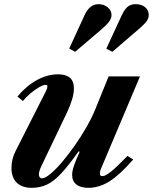

<svg xmlns="http://www.w3.org/2000/svg" viewBox="-20 -891 734 921"><path d="M404 10Q366.5 10 346.2 -6.2Q326 -22.5 326 -52Q326 -71 335 -97Q344 -123 362.5 -163L356.5 -164.5Q309 -97 273.5 -59Q238 -21 205 -5.5Q172 10 132.5 10Q85.5 10 60.2 -14.8Q35 -39.5 35 -86Q35 -128.5 55.5 -168L201.5 -456Q204 -461.5 205.8 -467Q207.5 -472.5 207.5 -476.5Q207.5 -484 199 -484Q187.5 -484 167.5 -472.5Q147.5 -461 126.2 -443.2Q105 -425.5 90 -406.5L63.5 -428Q107.5 -480 157.5 -507.2Q207.5 -534.5 259 -534.5Q296 -534.5 315.2 -518Q334.5 -501.5 334.5 -466.5Q334.5 -442.5 325.5 -412.8Q316.5 -383 300 -348.5L179.5 -96.5Q173.5 -84 170 -73.2Q166.5 -62.5 166.5 -54.5Q166.5 -46 170.5 -40.8Q174.5 -35.5 181 -35.5Q196 -35.5 221.5 -56.5Q247 -77.5 277.2 -113Q307.5 -148.5 338.2 -192.2Q369 -236 395.2 -282Q421.5 -328 438 -369L501 -524.5H651.5L469 -92.5Q459 -71 459 -58Q459 -52 462 -49Q465 -46 471 -46Q485.5 -46 512.8 -68Q540 -90 591.5 -143L619 -126Q556 -53.5 506.2 -21.8Q456.5 10 404 10ZM340.5 -642.5 312 -658 386 -819Q410 -871 452.5 -871Q478.5 -871 496.8 -855.8Q515 -840.5 515 -819Q515 -803.5 503.5 -787.5Q492 -771.5 465.5 -749ZM519 -642.5 490 -657.5 564.5 -819Q577 -845.5 591.8 -858.2Q606.5 -871 630.5 -871Q658.5 -871 676 -856.8Q693.5 -842.5 693.5 -819Q693.5 -805 685 -791.8Q676.5 -778.5 655 -759.5Z"/></svg>

Font: Libre Caslon Text
Style: Italic
Weight: 400
Italic angle: -22.583°
Designer: Pablo Impallari, Rodrigo Fuenzalida, Katja Schimmel
Foundry: Pablo Impallari, Rodrigo Fuenzalida
Version: Version 2.000